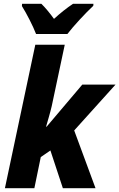

<svg xmlns="http://www.w3.org/2000/svg" viewBox="-20 -997 632 1017"><path d="M171 -817H337C369 -859 434 -929 474 -966L475 -977H367C334 -955 301 -929 266 -897C246 -925 218 -959 199 -977H97L96 -965C121 -925 154 -861 171 -817ZM6 0H162L196 -165L247 -200L313 0H486L373 -306L592 -549H416L227 -326H224C232 -354 246 -400 254 -435L323 -760H167Z"/></svg>

Font: Noto Sans SemiCondensed ExtraBold
Style: Italic
Weight: 800
Width: 4
Italic angle: -12°
Designer: Monotype Design Team
Foundry: Monotype Imaging Inc.
Version: Version 2.013